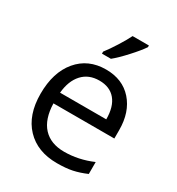

<svg xmlns="http://www.w3.org/2000/svg" viewBox="-184 -882 928 1007"><g transform="rotate(30 280.5 -378.0)"><path d="M312 9.8Q193.4 9.8 124.8 -62.5Q56.2 -134.8 56.2 -263.2Q56.2 -392.6 119.9 -468.8Q183.6 -544.9 291 -544.9Q391.6 -544.9 450.2 -478.8Q508.8 -412.6 508.8 -304.2V-252.9H140.1Q142.6 -158.7 187.7 -109.9Q232.9 -61 314.9 -61Q401.4 -61 485.8 -97.2V-24.9Q442.9 -6.3 404.5 1.7Q366.2 9.8 312 9.8ZM290 -477.1Q225.6 -477.1 187.3 -435.1Q148.9 -393.1 142.1 -318.8H421.9Q421.9 -395.5 387.7 -436.3Q353.5 -477.1 290 -477.1ZM230 -618.2Q253.4 -648.4 280.5 -691.4Q307.6 -734.4 323.2 -766.1H421.9V-755.9Q400.4 -724.1 357.9 -677.7Q315.4 -631.3 284.2 -606H230Z"/></g></svg>

Font: f06041945
Style: Regular
Weight: 400
Foundry: Ascender Corporation
Version: Version 1.10